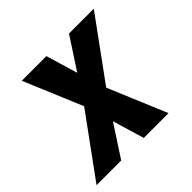

<svg xmlns="http://www.w3.org/2000/svg" viewBox="-152 -654 788 788"><g transform="rotate(-45 242.5 -260.0)"><path d="M-15 0 178 -265 71 -520H214L255 -382L345 -520H489L296 -255L403 0H259L218 -138L128 0Z"/></g></svg>

Font: Iosevka SS04 Extrabold
Style: Italic
Weight: 800
Italic angle: -9°
Monospace: yes
Designer: Belleve Invis
Foundry: Belleve Invis
Version: Version 19.0.0; ttfautohint (v1.8.4)